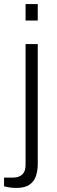

<svg xmlns="http://www.w3.org/2000/svg" viewBox="-49 -743 280 946"><path d="M77 -642V-723H137V-642ZM31 183Q20 183 9.5 182Q-1 181 -11 179Q-21 177 -29 175V132H15Q45 132 61 116.5Q77 101 77 70V-526H137V66Q137 96 128.5 123Q120 150 97 166.5Q74 183 31 183Z"/></svg>

Font: Archivo SemiExpanded ExtraLight
Style: Regular
Weight: 250
Width: 6
Designer: Hector Gatti
Foundry: Omnibus-Type
Version: Version 2.001